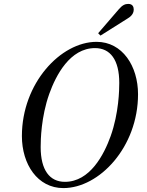

<svg xmlns="http://www.w3.org/2000/svg" viewBox="-20 -944 750 982"><path d="M482 -774 494 -762 632 -849C642 -855 664 -869 664 -895C664 -908 659 -924 636 -924C620 -924 606 -918 588 -897ZM188 -192C188 -227 190 -346 232 -464C266 -559 338 -698 466 -698C544 -698 590 -638 590 -520C590 -485 588 -366 546 -248C512 -153 440 -14 312 -14C234 -14 188 -74 188 -192ZM92 -248C92 -104 172 18 304 18C488 18 686 -192 686 -462C686 -606 606 -730 474 -730C290 -730 92 -518 92 -248Z"/></svg>

Font: Old Standard
Style: Italic
Weight: 400
Italic angle: -15.2°
Designer: Alexey Kryukov <alexios@thessalonica.org.ru>
Version: Version 2.0